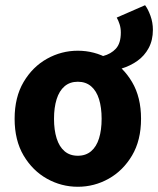

<svg xmlns="http://www.w3.org/2000/svg" viewBox="-20 -702 605 734"><path d="M443.1 -439.4 373.4 -487.6Q404.4 -495.6 423.1 -516.1Q441.9 -536.5 441.9 -577.9Q441.9 -594.8 437.1 -609.6Q432.4 -624.3 426.2 -634.8L534.6 -682.1Q546.1 -667 555.3 -641.4Q564.5 -615.8 564.5 -588.1Q564.5 -548.3 548.4 -518.4Q532.3 -488.4 504.9 -469.1Q477.4 -449.7 443.1 -439.4ZM277.5 12Q214.8 12 159.7 -18.7Q104.6 -49.5 70.2 -107.5Q35.9 -165.6 35.9 -247.9Q35.9 -330.4 70.2 -388.5Q104.6 -446.7 159.7 -477.4Q214.8 -508.1 277.5 -508.1Q340.3 -508.1 395.3 -477.4Q450.3 -446.7 484.8 -388.5Q519.2 -330.4 519.2 -247.9Q519.2 -165.6 484.8 -107.5Q450.3 -49.5 395.3 -18.7Q340.3 12 277.5 12ZM277.5 -106.6Q307.9 -106.6 328.3 -123.9Q348.7 -141.2 358.6 -173.1Q368.5 -205 368.5 -247.9Q368.5 -290.8 358.6 -322.8Q348.7 -354.7 328.3 -372.1Q307.9 -389.5 277.5 -389.5Q247.1 -389.5 226.8 -372.1Q206.5 -354.7 196.5 -322.8Q186.5 -290.8 186.5 -247.9Q186.5 -205 196.5 -173.1Q206.5 -141.2 226.8 -123.9Q247.1 -106.6 277.5 -106.6Z"/></svg>

Font: SourceSans3VF
Style: Regular
Weight: 200
Designer: Paul D. Hunt
Foundry: Adobe
Version: Version 3.052;hotconv 1.1.0;makeotfexe 2.6.0